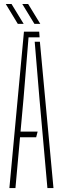

<svg xmlns="http://www.w3.org/2000/svg" viewBox="-20 -962 322 982"><path d="M28 0 102.5 -800H180.5L182.5 -771H126L100.5 -459.5L85 -289H172.5L165 -260H82.5L59 0ZM222.5 0 181.5 -460.5 157.5 -748.5H184L253.5 0ZM71 -840 9.5 -941.5H39L101 -840ZM156 -840 94 -941.5H124L186 -840Z"/></svg>

Font: Big Shoulders Stencil Display Thin ExtraLight
Style: Regular
Weight: 250
Version: Version 2.001